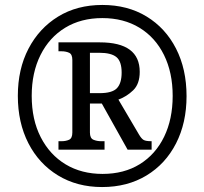

<svg xmlns="http://www.w3.org/2000/svg" viewBox="-20 -745 825 775"><path d="M392 10Q291 10 214 -37Q137 -84 94.5 -167Q52 -250 52 -358Q52 -466 95 -548.5Q138 -631 214.5 -678Q291 -725 393 -725Q495 -725 571.5 -678.5Q648 -632 690.5 -549Q733 -466 733 -357Q733 -249 690.5 -166Q648 -83 571 -36.5Q494 10 392 10ZM394 -43Q481 -43 544.5 -82.5Q608 -122 642.5 -193Q677 -264 677 -358Q677 -452 642 -523Q607 -594 543 -633Q479 -672 393 -672Q307 -672 243 -633Q179 -594 143.5 -523Q108 -452 108 -358Q108 -262 144.5 -191Q181 -120 245 -81.5Q309 -43 394 -43ZM216 -141V-175H228Q246 -175 259 -181Q272 -187 272 -210V-503Q272 -526 259 -532Q246 -538 228 -538H216V-574H383Q544 -574 544 -455Q544 -406 517.5 -380.5Q491 -355 458 -343L541 -202Q551 -185 560 -180Q569 -175 592 -175V-141H495L391 -327H343V-210Q343 -187 357 -181Q371 -175 389 -175H402V-141ZM382 -369Q433 -369 452 -389Q471 -409 471 -452Q471 -497 450 -514.5Q429 -532 380 -532H343V-369Z"/></svg>

Font: Noto Serif Ethiopic SemiCondensed SemiBold
Style: Regular
Weight: 600
Width: 4
Designer: Monotype Design Team
Foundry: Monotype Imaging Inc.
Version: Version 2.102; ttfautohint (v1.8.4.7-5d5b)